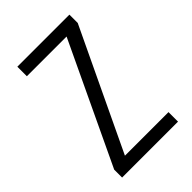

<svg xmlns="http://www.w3.org/2000/svg" viewBox="-167 -601 670 670"><g transform="rotate(-45 167.5 -266.0)"><path d="M307 0V-47H92L303 -491V-532H46V-485H242L31 -39V0Z"/></g></svg>

Font: Noto Sans Arabic Cond Light
Style: Regular
Weight: 300
Width: 3
Designer: Monotype Design Team, Nadine Chahine, Nizar Qandah and Khaled Hosny
Foundry: Monotype Imaging Inc.
Version: Version 2.012